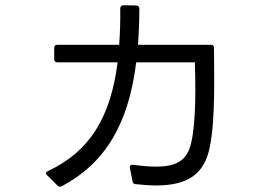

<svg xmlns="http://www.w3.org/2000/svg" viewBox="-20 -702 1040 733"><path d="M199 6C204 11 210 12 216 9C383 -80 471 -230 500 -464H724C726 -391 730 -245 710 -157C695 -91 656 -66 577 -66C551 -66 522 -68 488 -73C479 -74 474 -69 476 -60L486 -10C487 -3 491 1 498 1C526 4 552 6 576 6C694 6 760 -35 781 -141C803 -249 797 -417 797 -519C797 -527 793 -531 785 -531H507C510 -575 512 -621 512 -669C512 -677 507 -681 500 -681L451 -682C444 -682 439 -677 439 -669C440 -620 438 -574 435 -531H199C191 -531 187 -527 187 -519V-476C187 -469 191 -464 199 -464H429C402 -253 322 -123 163 -49C155 -45 153 -39 160 -33Z"/></svg>

Font: LINE Seed JP_OTF Regular
Style: Regular
Weight: 400
Designer: LY Corporation & Fontrix & Fontworks
Version: Version 1.002